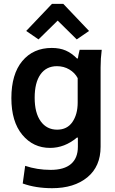

<svg xmlns="http://www.w3.org/2000/svg" viewBox="-20 -759 598 998"><path d="M383.8 -226.1V-353Q369.1 -380.9 340.3 -397.9Q311.5 -415 275.9 -415Q220.7 -415 190.4 -372.3Q160.2 -329.6 160.2 -251Q160.2 -171.9 191.7 -128.4Q223.1 -85 276.9 -85Q329.1 -85 356.4 -124.8Q383.8 -164.6 383.8 -226.1ZM502.9 -408.2V3.9Q502.9 106 434.1 162.6Q365.2 219.2 251 219.2Q165.5 219.2 98.1 194.8L110.8 103Q172.9 124 243.2 124Q313.5 124 349.1 93.3Q384.8 62.5 384.8 3.9V-43.9H379.9Q315.9 9.8 240.2 9.8Q152.3 9.8 95.7 -58.6Q39.1 -127 39.1 -249Q39.1 -373.5 95.9 -441.7Q152.8 -509.8 249 -509.8Q291 -509.8 321.8 -496.3Q352.5 -482.9 379.9 -455.1H384.8Q386.2 -468.3 394 -500H508.8Q502.9 -455.6 502.9 -408.2ZM279.8 -651.9 180.2 -554.2 116.2 -598.1 250 -738.8H309.1L442.9 -598.1L378.9 -554.2Z"/></svg>

Font: LT Hoop SemBd
Style: Regular
Weight: 600
Designer: Daniel Lyons
Foundry: LyonsType
Version: Version 1.000